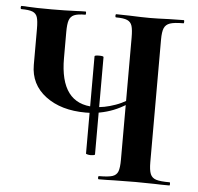

<svg xmlns="http://www.w3.org/2000/svg" viewBox="-48 -674 744 723"><g transform="rotate(5 324.5 -312.5)"><path d="M363 -613Q360 -613 360 -619Q360 -625 363 -625L414 -624Q460 -622 490 -622Q517 -622 563 -624L618 -625Q620 -625 620 -619Q620 -613 618 -613Q583 -613 567 -607.5Q551 -602 545 -588Q539 -574 539 -544V-81Q539 -51 545 -36.5Q551 -22 567 -17Q583 -12 618 -12Q620 -12 620 -6Q620 0 618 0Q583 0 563 -1L490 -2L407 -1Q386 0 351 0Q348 0 348 -6Q348 -12 351 -12Q386 -12 401.5 -17Q417 -22 422.5 -36Q428 -50 428 -81V-542Q428 -572 423.5 -586.5Q419 -601 405.5 -607Q392 -613 363 -613ZM280 -246Q187 -246 128.5 -290Q70 -334 70 -408V-544Q70 -574 65.5 -588Q61 -602 47.5 -607.5Q34 -613 5 -613Q2 -613 2 -619Q2 -625 5 -625Q20 -625 28 -624Q56 -622 119 -622Q170 -622 214 -624Q227 -625 247 -625Q249 -625 249 -619Q249 -613 247 -613Q218 -613 204.5 -607Q191 -601 186 -586.5Q181 -572 181 -542V-443Q181 -270 311 -270Q347 -270 390.5 -285.5Q434 -301 477 -336L485 -329Q434 -285 384.5 -265.5Q335 -246 280 -246ZM312 -464Q329 -464 329 -460V-92Q329 -90 323.5 -89Q318 -88 312 -88Q306 -88 300.5 -89.5Q295 -91 295 -92V-460Q295 -464 312 -464Z"/></g></svg>

Font: Cormorant Garamond
Style: Bold
Weight: 700
Designer: Christian Thalmann (Catharsis Fonts)
Foundry: Catharsis Fonts
Version: Version 4.000